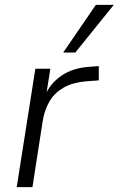

<svg xmlns="http://www.w3.org/2000/svg" viewBox="-20 -773 490 793"><path d="M49 0 126 -489H188L170 -376H165Q186 -427 232.5 -459.5Q279 -492 347 -497L388 -500V-441L334 -437Q279 -432 242.5 -411Q206 -390 185.5 -356Q165 -322 157 -277L114 0ZM241 -556 376 -753H450L291 -556Z"/></svg>

Font: Nunito Sans 10pt Light
Style: Italic
Weight: 300
Italic angle: -9°
Designer: Vernon Adams
Foundry: Vernon Adams
Version: Version 3.101;gftools[0.9.27]